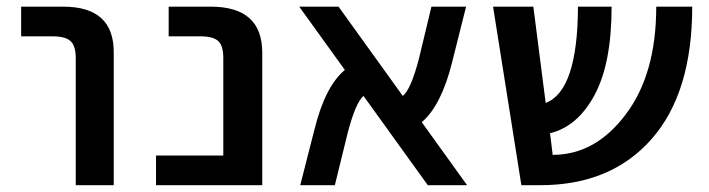

<svg xmlns="http://www.w3.org/2000/svg" viewBox="-20 -542 2078 563"><path d="M42 -435.5V-522.5H165Q314.5 -522.5 313.5 -387.7V1H202.1V-372.1Q202.1 -407.2 187 -421.4Q171.9 -435.5 133.8 -435.5Z M437.5 1V-85.9H634.8V-372.1Q634.8 -408.2 619.6 -421.9Q604.5 -435.5 567.4 -435.5H474.6V-522.5H597.7Q749 -522.5 749 -387.7V1Z M1349.6 1H1234.4L1045.9 -260.7Q1023.4 -242.2 1000 -154.3L961.9 1H860.4L902.3 -163.1Q933.6 -289.1 991.2 -336.9L857.4 -522.5H972.7L1161.1 -260.7Q1184.6 -279.3 1208 -368.2L1245.1 -522.5H1346.7L1305.7 -359.4Q1274.4 -233.4 1216.8 -183.6Z M2009.8 -522.5Q2009.8 -269.5 1890.6 -134.3Q1771.5 1 1564.5 1H1508.8L1425.8 -522.5H1543.9L1580.1 -240.2Q1673.8 -275.4 1674.8 -522.5H1773.4Q1773.4 -356.4 1723.6 -263.7Q1673.8 -170.9 1592.8 -151.4Q1593.8 -144.5 1596.7 -120.6Q1599.6 -96.7 1600.6 -87.9Q1725.6 -87.9 1814.5 -206.1Q1904.3 -324.2 1904.3 -522.5Z"/></svg>

Font: Gen Shin Gothic Medium
Style: Regular
Weight: 500
Designer: [Source Han Sans]
Ryoko NISHIZUKA  (kana & ideographs); Paul D. Hunt (Latin, Greek & Cyrillic); Wenlong ZHANG  (bopomofo
Version: Version 1.002.20150607